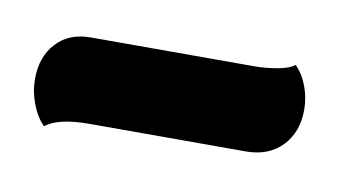

<svg xmlns="http://www.w3.org/2000/svg" viewBox="-31 -352 398 225"><g transform="rotate(10 168.0 -240.0)"><path d="M307 -301Q316 -292 321 -278.5Q326 -265 326 -251Q326 -224 310 -207.5Q294 -191 267 -191H81Q44 -191 29 -179Q20 -188 14.5 -202.5Q9 -217 9 -232Q9 -258 24 -274.5Q39 -291 65 -291H259Q273 -291 287 -293.5Q301 -296 307 -301Z"/></g></svg>

Font: Sansita
Style: Bold Italic
Weight: 700
Italic angle: -11°
Designer: Pablo Cosgaya
Foundry: Omnibus-Type
Version: Version 1.006